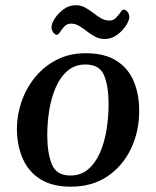

<svg xmlns="http://www.w3.org/2000/svg" viewBox="-20 -698 596 732"><path d="M44.4 -206.5Q44.4 -259.8 62.3 -311Q80.1 -362.3 114 -403.8Q147.9 -445.3 196.5 -470.2Q245.1 -495.1 306.2 -495.1Q379.4 -495.1 424.3 -466.3Q469.2 -437.5 490 -387.9Q510.7 -338.4 510.7 -275.4Q510.7 -197.3 479.5 -131.3Q448.2 -65.4 389.9 -25.9Q331.5 13.7 250 13.7Q179.2 13.7 133.8 -14.9Q88.4 -43.5 66.7 -93.3Q44.9 -143.1 44.4 -206.5ZM248 -28.8Q288.1 -28.8 315.9 -52.5Q343.8 -76.2 361.1 -115.7Q378.4 -155.3 386.2 -203.6Q394 -252 394 -301.3Q394 -368.2 377 -410.2Q359.9 -452.1 306.2 -452.1Q266.1 -452.1 238.3 -428.7Q210.4 -405.3 193.1 -366Q175.8 -326.7 168 -278.8Q160.2 -231 160.2 -182.6Q160.2 -115.2 177.5 -72Q194.8 -28.8 248 -28.8ZM378.9 -549.3Q359.4 -549.3 342.8 -558.1Q326.2 -566.9 311.5 -578.6Q296.9 -590.3 282 -599.1Q267.1 -607.9 250.5 -607.9Q235.8 -607.9 225.8 -597.4Q215.8 -586.9 209.2 -576.2Q202.6 -565.4 196.3 -565.4Q189.9 -565.4 183.1 -574.5Q176.3 -583.5 176.3 -593.8Q176.3 -607.4 188.7 -627.2Q201.2 -647 222.2 -662.6Q243.2 -678.2 269.5 -678.2Q288.1 -678.2 304.2 -669.4Q320.3 -660.6 335.2 -648.9Q350.1 -637.2 365.2 -628.4Q380.4 -619.6 397.5 -619.6Q412.6 -619.6 422.6 -630.4Q432.6 -641.1 439.5 -651.4Q446.3 -661.6 451.7 -661.6Q459 -661.6 466.1 -652.8Q473.1 -644 473.1 -633.3Q473.1 -620.6 460.4 -600.6Q447.8 -580.6 426.3 -564.9Q404.8 -549.3 378.9 -549.3Z"/></svg>

Font: Gelasio Medium
Style: Italic
Weight: 500
Italic angle: -8.5°
Designer: Eben Sorkin
Foundry: Eben Sorkin
Version: Version 1.008